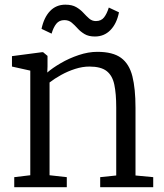

<svg xmlns="http://www.w3.org/2000/svg" viewBox="-20 -782 687 802"><path d="M106.5 -50V-487L30 -504V-547.5L155.5 -564H160L178.5 -548.5V-504.5L177.5 -479Q199 -498 233.8 -518.2Q268.5 -538.5 308.8 -552Q349 -565.5 386.5 -565.5Q451.5 -565.5 485.8 -540.2Q520 -515 533 -463.2Q546 -411.5 546 -332V-49L620 -42V0H398.5V-42L465.5 -49V-333Q465.5 -390.5 457.5 -428.5Q449.5 -466.5 425.5 -485.2Q401.5 -504 353.5 -504Q324.5 -504 294 -494.2Q263.5 -484.5 235.5 -469Q207.5 -453.5 187 -437.5V-50L259 -42V0H39.5V-42ZM153.5 -661.5Q163.5 -709 189 -735.8Q214.5 -762.5 253 -762.5Q281 -762.5 298.5 -752.2Q316 -742 328.2 -728.5Q340.5 -715 352.5 -704.5Q364.5 -694 380.5 -694Q402.5 -694 414.5 -709.2Q426.5 -724.5 434.5 -750.5L477 -730.5Q467.5 -683 441.2 -656.2Q415 -629.5 376.5 -629.5Q350 -629.5 333 -639.8Q316 -650 304 -663.5Q292 -677 279.5 -687.5Q267 -698 249 -698Q227.5 -698 215.2 -682.8Q203 -667.5 195.5 -641.5Z"/></svg>

Font: Merriweather 24pt Light
Style: Regular
Weight: 300
Designer: Eben Sorkin
Foundry: Eben Sorkin
Version: Version 2.100